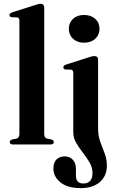

<svg xmlns="http://www.w3.org/2000/svg" viewBox="-20 -763 608 1014"><path d="M213.5 -722.5V-56.5Q213.5 -35 228.5 -31L251.5 -26.5Q264 -22.5 264 -13Q264 0 247 0H48Q31.5 0 31.5 -13Q31.5 -22 44.5 -26.5L67.5 -31Q82.5 -35.5 82.5 -56V-654Q82.5 -669.5 70.5 -671L41.5 -672Q30 -674 30 -683.5Q30 -692.5 44.5 -698L160.5 -734.5Q183 -743 193 -743Q213.5 -743 213.5 -722.5ZM424 -537.5Q388 -537.5 365.8 -558.2Q343.5 -579 343.5 -611Q343.5 -643 365.8 -663.5Q388 -684 424 -684Q460.5 -684 483 -663.5Q505.5 -643 505.5 -611Q505.5 -579 483 -558.2Q460.5 -537.5 424 -537.5ZM498 -85Q498 -45.5 509.8 -13.5Q521.5 18.5 533 48.2Q544.5 78 544.5 112Q544.5 166 507.5 198.2Q470.5 230.5 406.5 230.5Q336 230.5 299 200Q262 169.5 262 127.5Q262 95 278.5 79Q295 63 322 63Q348.5 63 364.8 81Q381 99 381 128V164Q381 206 419.5 206Q468.5 206 468.5 150.5Q468.5 121.5 453 95Q437.5 68.5 417.5 43Q397.5 17.5 382.2 -8.8Q367 -35 367 -64V-378Q367 -393.5 355 -395L326 -396Q314.5 -398 314.5 -407.5Q314.5 -417 329 -422L444.5 -459Q468 -467 478 -467Q498 -467 498 -446.5Z"/></svg>

Font: Fraunces 72pt SemiBold
Style: Regular
Weight: 600
Version: Version 1.000;[b76b70a41]